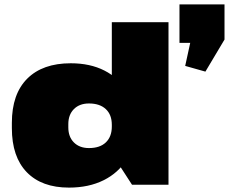

<svg xmlns="http://www.w3.org/2000/svg" viewBox="-20 -841 1042 874"><path d="M294 13Q170 13 102 -57Q34 -127 34 -258V-282Q34 -413 104 -483Q174 -553 302 -553Q390 -553 455 -520Q520 -487 556.5 -426.5Q593 -366 593 -284V-257Q593 -175 556 -114.5Q519 -54 451.5 -20.5Q384 13 294 13ZM385 -167Q435 -167 462 -193Q489 -219 489 -265V-273Q489 -319 461.5 -344.5Q434 -370 385 -370Q342 -370 316.5 -344.5Q291 -319 291 -276V-261Q291 -218 316.5 -192.5Q342 -167 385 -167ZM489 -142V-740H747V0H581ZM1002 -821V-661L915 -515L823 -541L871 -761L926 -646H797V-821Z"/></svg>

Font: Pathway Extreme 28pt Black
Style: Regular
Weight: 900
Designer: Eduardo Rodriguez Tunni
Foundry: Eduardo Rodriguez Tunni
Version: Version 1.001;gftools[0.9.26]